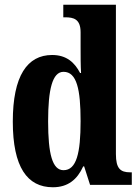

<svg xmlns="http://www.w3.org/2000/svg" viewBox="-20 -780 589 810"><path d="M203 10C267 10 306 -23 331 -78H335L360 0H536V-53H529C488 -53 469 -69 469 -130V-760H247V-707H255C290 -707 320 -700 320 -644V-583C320 -544 320 -503 322 -472H318C295 -516 261 -548 200 -548C95 -548 34 -460 34 -267C34 -75 95 10 203 10ZM248 -62C201 -62 183 -130 183 -268C183 -403 201 -477 248 -477C304 -477 320 -403 320 -269C320 -135 303 -62 248 -62Z"/></svg>

Font: Noto Serif Tamil ExtraCondensed ExtraBold
Style: Regular
Weight: 800
Width: 2
Designer: Indian Type Foundry, Tom Grace, and the Monotype Design Team
Foundry: Monotype Imaging Inc.
Version: Version 2.004